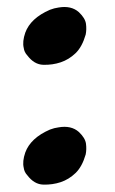

<svg xmlns="http://www.w3.org/2000/svg" viewBox="-20 -554 322 538"><path d="M119.9 -526.6Q132.4 -531.4 143.9 -532.9Q179.4 -539.1 201 -519.9Q218.7 -503.1 220.9 -487.3Q223 -471.5 220.1 -457.1Q210.1 -422.5 191.6 -404.8Q173.1 -387.1 150.1 -379.4Q127.1 -371.7 101.4 -372.4Q75.8 -373.1 56.6 -398.6Q48 -407.7 46.5 -419.7Q42.2 -437.4 50.8 -462.4Q65.7 -503.1 119.9 -526.6ZM119.9 -190.9Q132.4 -195.7 143.9 -197.1Q179.4 -203.4 201 -184.2Q218.7 -167.4 220.9 -151.6Q223 -135.7 220.1 -121.3Q210.1 -86.8 191.6 -69.1Q173.1 -51.3 150.1 -43.6Q127.1 -36 101.4 -36.7Q75.8 -37.4 56.6 -62.8Q48 -71.9 46.5 -83.9Q42.2 -101.7 50.8 -126.6Q65.7 -167.4 119.9 -190.9Z"/></svg>

Font: Namteng
Style: Regular
Weight: 400
Designer: Khon Soe Zaw Thu
Foundry: MPUA
Version: Version 1.03 June 17, 2016